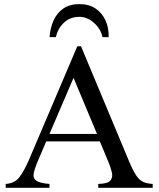

<svg xmlns="http://www.w3.org/2000/svg" viewBox="-20 -899 759 919"><path d="M710.9 0H450.2V-18.6Q496.1 -19.5 508.8 -35.4Q521.5 -51.3 515.1 -75.9Q508.8 -100.6 497.6 -127L458 -222.2H201.2L156.2 -116.7Q144 -86.4 140.9 -65.9Q137.7 -45.4 154.1 -33.9Q170.4 -22.5 216.8 -18.6V0H7.3V-18.6Q49.8 -21.5 71.8 -49.6Q93.8 -77.6 117.7 -131.8L350.1 -677.7H367.7L597.7 -127Q617.2 -81.1 632.3 -58.6Q647.5 -36.1 665.5 -28.3Q683.6 -20.5 710.9 -18.6ZM444.3 -257.8 332 -526.4 216.8 -257.8ZM500 -721.2H470.7Q461.9 -761.7 429.4 -790Q397 -818.4 360.8 -818.4Q315.4 -818.4 286.1 -790.5Q256.8 -762.7 247.1 -721.2H217.3Q220.2 -764.6 236.1 -800.5Q252 -836.4 282.7 -857.9Q313.5 -879.4 360.8 -879.4Q406.2 -879.4 437.7 -857.9Q469.2 -836.4 485.4 -800.5Q501.5 -764.6 500 -721.2Z"/></svg>

Font: BabelStone Roman
Style: Regular
Weight: 400
Designer: Walt Agee, Victor Gaultney, Peter Martin, Debbi Hosken, Becca Hirsbrunner (SIL); Andrew West (BabelStone)
Foundry: BabelStone
Version: Version 16.000